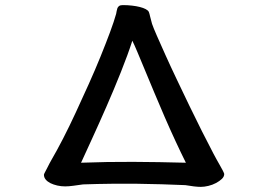

<svg xmlns="http://www.w3.org/2000/svg" viewBox="-20 -688 1040 753"><path d="M152.3 -2.9Q152.3 -4.9 156.2 -12.2Q160.2 -19.5 164.6 -28.3Q168.9 -37.1 173.8 -46.4Q178.7 -55.7 181.6 -60.5Q202.1 -95.7 227.1 -144Q252 -192.4 277.3 -247.1Q302.7 -301.8 328.1 -358.4Q353.5 -415 374.5 -466.8Q395.5 -518.6 411.6 -562Q427.7 -605.5 435.5 -633.8Q436.5 -638.7 437.5 -644.5Q438.5 -650.4 440.4 -655.8Q442.4 -661.1 447.3 -664.6Q452.1 -668 461.9 -668Q480.5 -668 497.6 -666Q514.6 -664.1 528.3 -660.6Q542 -657.2 551.3 -652.3Q560.5 -647.5 563.5 -641.6Q566.4 -634.8 568.8 -623Q571.3 -611.3 576.2 -594.7Q581.1 -580.1 595.2 -547.9Q609.4 -515.6 628.9 -472.2Q648.4 -428.7 672.9 -377.4Q697.3 -326.2 722.2 -274.4Q747.1 -222.7 772 -173.3Q796.9 -124 817.4 -85Q823.2 -74.2 830.1 -61.5Q836.9 -48.8 843.3 -38.1Q849.6 -27.3 854 -18.6Q858.4 -9.8 859.4 -5.9Q859.4 4.9 850.1 13.7Q840.8 22.5 827.1 29.8Q813.5 37.1 797.4 41Q781.2 44.9 767.6 44.9Q755.9 44.9 740.2 43Q724.6 41 707 38.1Q661.1 36.1 614.3 34.7Q567.4 33.2 518.6 32.7Q469.7 32.2 417 32.7Q364.3 33.2 305.7 35.2Q286.1 38.1 267.6 40.5Q249 43 235.4 43Q219.7 43 204.6 39.6Q189.5 36.1 177.7 30.3Q166 24.4 159.2 16.1Q152.3 7.8 152.3 -2.9ZM499 -528.3Q481.4 -473.6 454.1 -405.3Q426.8 -336.9 397.5 -270Q368.2 -203.1 341.3 -144.5Q314.5 -85.9 297.9 -49.8Q400.4 -53.7 502 -53.2Q603.5 -52.7 709 -49.8Q689.5 -88.9 668 -135.3Q646.5 -181.6 625.5 -230Q604.5 -278.3 585 -325.2Q565.4 -372.1 548.8 -412.1Q532.2 -452.1 519.5 -482.4Q506.8 -512.7 499 -528.3Z"/></svg>

Font: JasonHandwriting4
Style: Regular
Weight: 400
Version: Version 1.01.21